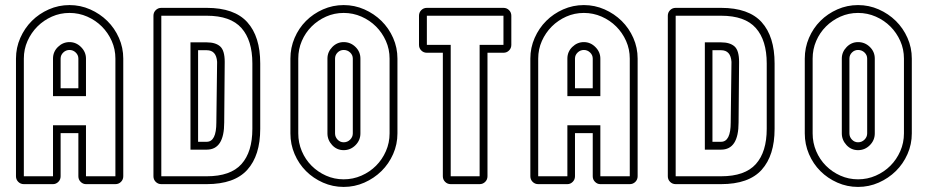

<svg xmlns="http://www.w3.org/2000/svg" viewBox="-20 -726 3691 757"><path d="M289 -201H219V-31Q219 -18 210 -9Q201 0 189 0H74Q61 0 52 -9Q43 -18 43 -31V-495Q43 -538 60 -576.5Q77 -615 105.5 -643.5Q134 -672 172.5 -689Q211 -706 254 -706Q297 -706 335.5 -689Q374 -672 403 -643.5Q432 -615 449 -576.5Q466 -538 466 -495V-31Q466 -18 457 -9Q448 0 435 0H319Q307 0 298 -9Q289 -18 289 -31ZM289 -378V-495Q289 -509 278.5 -519Q268 -529 254 -529Q240 -529 229.5 -519Q219 -509 219 -495V-378ZM189 -347V-495Q189 -522 208.5 -541Q228 -560 254 -560Q280 -560 299.5 -540.5Q319 -521 319 -495V-347ZM319 -31H435V-495Q435 -532 420.5 -564.5Q406 -597 381.5 -621.5Q357 -646 324 -660.5Q291 -675 254 -675Q217 -675 184.5 -660.5Q152 -646 127.5 -621.5Q103 -597 88.5 -564.5Q74 -532 74 -495V-31H189V-232H319Z M1006 -218Q1006 -113 955 -56.5Q904 0 795 0H616Q603 0 594 -9Q585 -18 585 -31V-664Q585 -677 594 -686Q603 -695 616 -695H795Q904 -695 955 -638.5Q1006 -582 1006 -476ZM761 -167H795Q833 -167 833 -243L836 -482Q833 -528 795 -528H761ZM731 -559H795Q830 -559 848 -543Q866 -527 866 -482L864 -243Q864 -136 795 -136H731ZM975 -476Q975 -567 932 -615.5Q889 -664 795 -664H616V-31H795Q889 -31 932 -79Q975 -127 975 -218Z M1335 -706Q1378 -706 1416.5 -689Q1455 -672 1484 -643.5Q1513 -615 1530 -576.5Q1547 -538 1547 -495V-200Q1547 -157 1530 -118.5Q1513 -80 1484 -51.5Q1455 -23 1416.5 -6Q1378 11 1335 11Q1292 11 1253.5 -6Q1215 -23 1186.5 -51.5Q1158 -80 1141.5 -118.5Q1125 -157 1125 -200V-495Q1125 -538 1141.5 -576.5Q1158 -615 1186.5 -643.5Q1215 -672 1253.5 -689Q1292 -706 1335 -706ZM1371 -495Q1371 -509 1360.5 -519Q1350 -529 1335 -529Q1321 -529 1311 -519Q1301 -509 1301 -495V-200Q1301 -186 1311 -175.5Q1321 -165 1335 -165Q1350 -165 1360.5 -175.5Q1371 -186 1371 -200ZM1401 -200Q1401 -173 1381.5 -153.5Q1362 -134 1335 -134Q1308 -134 1289.5 -154Q1271 -174 1271 -200V-495Q1271 -521 1290 -540.5Q1309 -560 1335 -560Q1362 -560 1381.5 -541Q1401 -522 1401 -495ZM1335 -675Q1298 -675 1265.5 -660.5Q1233 -646 1208.5 -621.5Q1184 -597 1170 -564.5Q1156 -532 1156 -495V-200Q1156 -163 1170 -130Q1184 -97 1208.5 -72.5Q1233 -48 1265.5 -33.5Q1298 -19 1335 -19Q1372 -19 1405 -33.5Q1438 -48 1462.5 -72.5Q1487 -97 1501.5 -130Q1516 -163 1516 -200V-495Q1516 -532 1501.5 -564.5Q1487 -597 1462.5 -621.5Q1438 -646 1405 -660.5Q1372 -675 1335 -675Z M1902 -518V-31Q1902 -18 1893 -9Q1884 0 1871 0H1757Q1744 0 1735 -9Q1726 -18 1726 -31V-518H1663Q1650 -518 1641 -527Q1632 -536 1632 -549V-664Q1632 -677 1641 -686Q1650 -695 1663 -695H1965Q1978 -695 1987 -686Q1996 -677 1996 -664V-549Q1996 -536 1987 -527Q1978 -518 1965 -518ZM1965 -549V-664H1663V-549H1757V-31H1871V-549Z M2317 -201H2247V-31Q2247 -18 2238 -9Q2229 0 2217 0H2102Q2089 0 2080 -9Q2071 -18 2071 -31V-495Q2071 -538 2088 -576.5Q2105 -615 2133.5 -643.5Q2162 -672 2200.5 -689Q2239 -706 2282 -706Q2325 -706 2363.5 -689Q2402 -672 2431 -643.5Q2460 -615 2477 -576.5Q2494 -538 2494 -495V-31Q2494 -18 2485 -9Q2476 0 2463 0H2347Q2335 0 2326 -9Q2317 -18 2317 -31ZM2317 -378V-495Q2317 -509 2306.5 -519Q2296 -529 2282 -529Q2268 -529 2257.5 -519Q2247 -509 2247 -495V-378ZM2217 -347V-495Q2217 -522 2236.5 -541Q2256 -560 2282 -560Q2308 -560 2327.5 -540.5Q2347 -521 2347 -495V-347ZM2347 -31H2463V-495Q2463 -532 2448.5 -564.5Q2434 -597 2409.5 -621.5Q2385 -646 2352 -660.5Q2319 -675 2282 -675Q2245 -675 2212.5 -660.5Q2180 -646 2155.5 -621.5Q2131 -597 2116.5 -564.5Q2102 -532 2102 -495V-31H2217V-232H2347Z M3034 -218Q3034 -113 2983 -56.5Q2932 0 2823 0H2644Q2631 0 2622 -9Q2613 -18 2613 -31V-664Q2613 -677 2622 -686Q2631 -695 2644 -695H2823Q2932 -695 2983 -638.5Q3034 -582 3034 -476ZM2789 -167H2823Q2861 -167 2861 -243L2864 -482Q2861 -528 2823 -528H2789ZM2759 -559H2823Q2858 -559 2876 -543Q2894 -527 2894 -482L2892 -243Q2892 -136 2823 -136H2759ZM3003 -476Q3003 -567 2960 -615.5Q2917 -664 2823 -664H2644V-31H2823Q2917 -31 2960 -79Q3003 -127 3003 -218Z M3363 -706Q3406 -706 3444.5 -689Q3483 -672 3512 -643.5Q3541 -615 3558 -576.5Q3575 -538 3575 -495V-200Q3575 -157 3558 -118.5Q3541 -80 3512 -51.5Q3483 -23 3444.5 -6Q3406 11 3363 11Q3320 11 3281.5 -6Q3243 -23 3214.5 -51.5Q3186 -80 3169.5 -118.5Q3153 -157 3153 -200V-495Q3153 -538 3169.5 -576.5Q3186 -615 3214.5 -643.5Q3243 -672 3281.5 -689Q3320 -706 3363 -706ZM3399 -495Q3399 -509 3388.5 -519Q3378 -529 3363 -529Q3349 -529 3339 -519Q3329 -509 3329 -495V-200Q3329 -186 3339 -175.5Q3349 -165 3363 -165Q3378 -165 3388.5 -175.5Q3399 -186 3399 -200ZM3429 -200Q3429 -173 3409.5 -153.5Q3390 -134 3363 -134Q3336 -134 3317.5 -154Q3299 -174 3299 -200V-495Q3299 -521 3318 -540.5Q3337 -560 3363 -560Q3390 -560 3409.5 -541Q3429 -522 3429 -495ZM3363 -675Q3326 -675 3293.5 -660.5Q3261 -646 3236.5 -621.5Q3212 -597 3198 -564.5Q3184 -532 3184 -495V-200Q3184 -163 3198 -130Q3212 -97 3236.5 -72.5Q3261 -48 3293.5 -33.5Q3326 -19 3363 -19Q3400 -19 3433 -33.5Q3466 -48 3490.5 -72.5Q3515 -97 3529.5 -130Q3544 -163 3544 -200V-495Q3544 -532 3529.5 -564.5Q3515 -597 3490.5 -621.5Q3466 -646 3433 -660.5Q3400 -675 3363 -675Z"/></svg>

Font: Lichte PostBus
Style: Regular
Weight: 400
Designer: Peter Wiegel
Version: Version 1.001